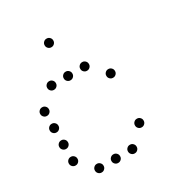

<svg xmlns="http://www.w3.org/2000/svg" viewBox="-175 -903 950 1006"><g transform="rotate(-30 300.0 -400.0)"><path d="M249 -776Q239 -776 231.5 -768.5Q224 -761 224 -751V-749Q224 -739 231.5 -731.5Q239 -724 249 -724H251Q261 -724 268.5 -731.5Q276 -739 276 -749V-751Q276 -761 268.5 -768.5Q261 -776 251 -776ZM149 -576Q139 -576 131.5 -568.5Q124 -561 124 -551V-549Q124 -539 131.5 -531.5Q139 -524 149 -524H151Q161 -524 168.5 -531.5Q176 -539 176 -549V-551Q176 -561 168.5 -568.5Q161 -576 151 -576ZM249 -576Q239 -576 231.5 -568.5Q224 -561 224 -551V-549Q224 -539 231.5 -531.5Q239 -524 249 -524H251Q261 -524 268.5 -531.5Q276 -539 276 -549V-551Q276 -561 268.5 -568.5Q261 -576 251 -576ZM349 -576Q339 -576 331.5 -568.5Q324 -561 324 -551V-549Q324 -539 331.5 -531.5Q339 -524 349 -524H351Q361 -524 368.5 -531.5Q376 -539 376 -549V-551Q376 -561 368.5 -568.5Q361 -576 351 -576ZM49 -476Q39 -476 31.5 -468.5Q24 -461 24 -451V-449Q24 -439 31.5 -431.5Q39 -424 49 -424H51Q61 -424 68.5 -431.5Q76 -439 76 -449V-451Q76 -461 68.5 -468.5Q61 -476 51 -476ZM449 -476Q439 -476 431.5 -468.5Q424 -461 424 -451V-449Q424 -439 431.5 -431.5Q439 -424 449 -424H451Q461 -424 468.5 -431.5Q476 -439 476 -449V-451Q476 -461 468.5 -468.5Q461 -476 451 -476ZM49 -376Q39 -376 31.5 -368.5Q24 -361 24 -351V-349Q24 -339 31.5 -331.5Q39 -324 49 -324H51Q61 -324 68.5 -331.5Q76 -339 76 -349V-351Q76 -361 68.5 -368.5Q61 -376 51 -376ZM49 -276Q39 -276 31.5 -268.5Q24 -261 24 -251V-249Q24 -239 31.5 -231.5Q39 -224 49 -224H51Q61 -224 68.5 -231.5Q76 -239 76 -249V-251Q76 -261 68.5 -268.5Q61 -276 51 -276ZM49 -176Q39 -176 31.5 -168.5Q24 -161 24 -151V-149Q24 -139 31.5 -131.5Q39 -124 49 -124H51Q61 -124 68.5 -131.5Q76 -139 76 -149V-151Q76 -161 68.5 -168.5Q61 -176 51 -176ZM449 -176Q439 -176 431.5 -168.5Q424 -161 424 -151V-149Q424 -139 431.5 -131.5Q439 -124 449 -124H451Q461 -124 468.5 -131.5Q476 -139 476 -149V-151Q476 -161 468.5 -168.5Q461 -176 451 -176ZM149 -76Q139 -76 131.5 -68.5Q124 -61 124 -51V-49Q124 -39 131.5 -31.5Q139 -24 149 -24H151Q161 -24 168.5 -31.5Q176 -39 176 -49V-51Q176 -61 168.5 -68.5Q161 -76 151 -76ZM249 -76Q239 -76 231.5 -68.5Q224 -61 224 -51V-49Q224 -39 231.5 -31.5Q239 -24 249 -24H251Q261 -24 268.5 -31.5Q276 -39 276 -49V-51Q276 -61 268.5 -68.5Q261 -76 251 -76ZM349 -76Q339 -76 331.5 -68.5Q324 -61 324 -51V-49Q324 -39 331.5 -31.5Q339 -24 349 -24H351Q361 -24 368.5 -31.5Q376 -39 376 -49V-51Q376 -61 368.5 -68.5Q361 -76 351 -76Z"/></g></svg>

Font: Doto Rounded
Style: Regular
Weight: 400
Monospace: yes
Version: Version 1.000